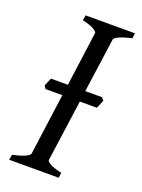

<svg xmlns="http://www.w3.org/2000/svg" viewBox="-122 -673 539 730"><g transform="rotate(20 147.5 -307.5)"><path d="M255.4 -299.8H186.5L151.9 -50.8Q150.9 -44.9 166 -36.4Q181.2 -27.8 212.9 -21L210 0H9.8L13.2 -21Q43.9 -27.8 62.3 -35.9Q80.6 -43.9 82 -50.8L115.7 -299.8H47.9L40 -312L46.4 -327.6Q49.8 -336.4 53.7 -344.2H122.1L151.9 -564Q152.8 -569.8 137.7 -578.6Q122.6 -587.4 91.8 -594.2L95.2 -615.2H294.9L292 -594.2Q261.2 -587.4 242.7 -579.1Q224.1 -570.8 223.1 -564L192.4 -344.2H260.3L269.5 -333Z"/></g></svg>

Font: Gentium Basic
Style: Italic
Weight: 400
Italic angle: -8°
Designer: J. Victor Gaultney and Annie Olsen
Foundry: SIL International
Version: Version 1.102; 2013; Maintenance release